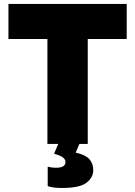

<svg xmlns="http://www.w3.org/2000/svg" viewBox="-20 -733 688 978"><path d="M221.5 0V-534.5H23V-713H625.5V-534.5H427V0ZM295.5 224.5Q248.5 224.5 223 215V116Q229 117.5 240.2 119.5Q251.5 121.5 265.5 121.5Q313.5 121.5 313.5 92.5Q313.5 79.5 301 69.2Q288.5 59 255.5 50L290 -31.5H384.5V0L365.5 44.5Q414.5 55 434.8 77.2Q455 99.5 455 133Q455 172 420 198.2Q385 224.5 295.5 224.5Z"/></svg>

Font: Commissioner ExtraBold
Style: Regular
Weight: 800
Designer: Kostas Bartsokas
Foundry: Kostas Bartsokas
Version: Version 1.000; ttfautohint (v1.8.3)